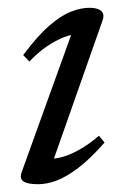

<svg xmlns="http://www.w3.org/2000/svg" viewBox="-20 -463 316 493"><path d="M36 -22 168 -388 183 -375Q166.5 -376 145 -367.8Q123.5 -359.5 100.2 -343.8Q77 -328 55.5 -305L39.5 -321.5Q76 -370.5 106.2 -396.8Q136.5 -423 162 -433Q187.5 -443 210 -443Q230.5 -443 239.8 -435Q249 -427 243.5 -411L111.5 -36L102 -56Q119 -54 141 -60.2Q163 -66.5 187 -80.5Q211 -94.5 234 -114.5L248.5 -97Q212.5 -56 181.8 -32.5Q151 -9 125.8 0.5Q100.5 10 78 10Q49.5 10 39.5 2.2Q29.5 -5.5 36 -22Z"/></svg>

Font: Newsreader 17pt
Style: Italic
Weight: 400
Italic angle: -17°
Version: Version 1.003